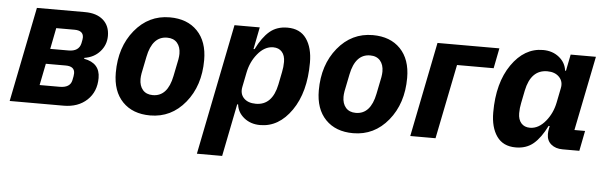

<svg xmlns="http://www.w3.org/2000/svg" viewBox="-48 -698 3334 1060"><g transform="rotate(5 1619.5 -168.5)"><path d="M14 0 119 -525H386Q450 -525 486.5 -493Q523 -461 523 -405Q523 -355 490 -318Q457 -281 404 -273L403 -268Q492 -252 492 -169Q492 -93 442.5 -46.5Q393 0 312 0ZM171 -102H282Q340 -102 349 -144Q355 -170 355 -183Q355 -222 305 -222H195ZM212 -306H313Q371 -306 381 -352Q386 -375 386 -384Q386 -423 336 -423H235Z M793 12Q696 12 640 -46Q584 -104 584 -207Q584 -349 661 -443Q738 -537 855 -537Q952 -537 1008 -479Q1064 -421 1064 -318Q1064 -176 987 -82Q910 12 793 12ZM798 -101Q880 -101 903 -216L922 -310Q925 -328 925 -341Q925 -379 905.5 -401.5Q886 -424 850 -424Q768 -424 745 -309L726 -215Q723 -197 723 -184Q723 -146 742.5 -123.5Q762 -101 798 -101Z M1069 200 1214 -525H1354L1330 -403H1336Q1369 -470 1408.5 -503.5Q1448 -537 1507 -537Q1577 -537 1612 -487.5Q1647 -438 1647 -355Q1647 -191 1576.5 -89.5Q1506 12 1403 12Q1350 12 1313.5 -17.5Q1277 -47 1272 -91H1267L1209 200ZM1369 -103Q1460 -103 1484 -220L1498 -290Q1504 -318 1504 -347Q1504 -382 1486.5 -402Q1469 -422 1438 -422Q1390 -422 1351 -374Q1315 -330 1303 -270L1287 -190Q1279 -151 1302 -127Q1325 -103 1369 -103Z M1918 12Q1821 12 1765 -46Q1709 -104 1709 -207Q1709 -349 1786 -443Q1863 -537 1980 -537Q2077 -537 2133 -479Q2189 -421 2189 -318Q2189 -176 2112 -82Q2035 12 1918 12ZM1923 -101Q2005 -101 2028 -216L2047 -310Q2050 -328 2050 -341Q2050 -379 2030.5 -401.5Q2011 -424 1975 -424Q1893 -424 1870 -309L1851 -215Q1848 -197 1848 -184Q1848 -146 1867.5 -123.5Q1887 -101 1923 -101Z M2234 0 2339 -525H2682L2660 -413H2457L2374 0Z M3171 0H3078Q3039 0 3014.5 -20.5Q2990 -41 2990 -77Q2990 -92 2993 -107L2996 -122H2990Q2957 -55 2917.5 -21.5Q2878 12 2819 12Q2749 12 2714 -37.5Q2679 -87 2679 -170Q2679 -334 2749.5 -435.5Q2820 -537 2923 -537Q2976 -537 3012.5 -507.5Q3049 -478 3054 -434H3059L3077 -525H3217L3134 -112H3193ZM2888 -103Q2936 -103 2975 -151Q3011 -195 3023 -255L3039 -335Q3047 -372 3023.5 -397Q3000 -422 2957 -422Q2866 -422 2842 -305L2828 -235Q2822 -207 2822 -178Q2822 -143 2839.5 -123Q2857 -103 2888 -103Z"/></g></svg>

Font: Aneliza
Style: Bold Italic
Weight: 700
Italic angle: -11.31°
Designer: Mike Abbink, Paul van der Laan, Pieter van Rosmalen
Foundry: Bold Monday
Version: Version 3.0